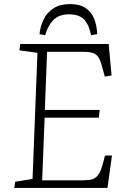

<svg xmlns="http://www.w3.org/2000/svg" viewBox="-20 -918 607 938"><path d="M163 -660 75 -672 79 -703H511L525 -549L492 -544L478 -595Q470 -627 458 -642Q446 -657 428 -661Q410 -665 383 -665H210L199 -381H467L463 -343H198L186 -37H380Q407 -37 425 -40.5Q443 -44 457 -60Q471 -76 481 -113L493 -158H527L505 0H50L54 -30L139 -44ZM425 -746Q415 -797 391 -822.5Q367 -848 317 -848Q268 -848 240.5 -820Q213 -792 201 -746L173 -751Q177 -791 193.5 -824Q210 -857 241.5 -877.5Q273 -898 321 -898Q370 -898 398 -879Q426 -860 439.5 -827.5Q453 -795 455 -751Z"/></svg>

Font: Literata 18pt ExtraLight
Style: Italic
Weight: 250
Italic angle: -2°
Designer: Latin by Veronika Burian and Jose Scaglione. Greek by Irene Vlachou. Cyrillic by Vera Evstafieva
Foundry: TypeTogether
Version: Version 3.103;gftools[0.9.29]